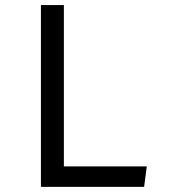

<svg xmlns="http://www.w3.org/2000/svg" viewBox="-20 -726 655 746"><path d="M139 0V-706.2H228.2V-79.5H550.3L540 0Z"/></svg>

Font: FiraCode Nerd Font
Style: Regular
Weight: 400
Designer: Carrois Corporate, Edenspiekermann AG, Nikita Prokopov
Foundry: Carrois Corporate, Edenspiekermann AG, Nikita Prokopov
Version: Version 6.002;Nerd Fonts 2.1.0